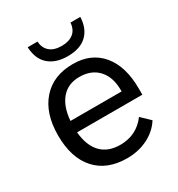

<svg xmlns="http://www.w3.org/2000/svg" viewBox="-167 -797 852 917"><g transform="rotate(-30 259.0 -338.5)"><path d="M36 0ZM482 -217H122Q129 -141 167 -101.5Q205 -62 272 -62Q362 -62 415 -133L463 -87Q434 -41 382.5 -15.5Q331 10 269 10Q158 10 97 -58Q36 -126 36 -249Q36 -371 97.5 -440.5Q159 -510 267 -510Q368 -510 425 -441.5Q482 -373 482 -250ZM404 -287Q404 -359 366.5 -400Q329 -441 263 -441Q201 -441 164.5 -399Q128 -357 122 -280H404ZM121 -687H175Q177 -652 200 -631.5Q223 -611 266 -611Q306 -611 330 -630Q354 -649 357 -687H411Q409 -625 372.5 -589.5Q336 -554 266 -554Q201 -554 162.5 -587.5Q124 -621 121 -687Z"/></g></svg>

Font: Sarabun
Style: Regular
Weight: 400
Designer: Suppakit Chalermlarp | Katatrad Co.,Ltd.
Foundry: Cadson Demak Co.,Ltd.
Version: Version 1.000; ttfautohint (v1.6)